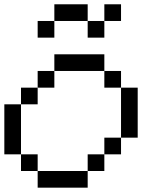

<svg xmlns="http://www.w3.org/2000/svg" viewBox="-20 -866 732 886"><path d="M461.5 -769.2V-846.2H538.5V-769.2ZM384.6 -769.2H461.5V-692.3H384.6ZM230.8 -769.2V-846.2H384.6V-769.2ZM153.8 -769.2H230.8V-692.3H153.8ZM153.8 0V-76.9H384.6V0ZM76.9 -76.9V-153.8H153.8V-76.9ZM384.6 -76.9V-153.8H461.5V-76.9ZM461.5 -153.8V-230.8H538.5V-153.8ZM0 -153.8V-384.6H76.9V-153.8ZM76.9 -384.6V-461.5H153.8V-384.6ZM538.5 -230.8V-461.5H615.4V-230.8ZM153.8 -461.5V-538.5H230.8V-461.5ZM461.5 -461.5V-538.5H538.5V-461.5ZM230.8 -538.5V-615.4H461.5V-538.5Z"/></svg>

Font: Mintsoda - Lime Green 13x16
Style: Regular
Weight: 400
Designer: Mintsoda-15
Version: Version 1.0